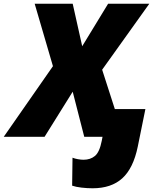

<svg xmlns="http://www.w3.org/2000/svg" viewBox="-79 -734 866 1030"><path d="M308 262 310 112Q322 117 339 120Q356 123 369 123Q406 123 430.5 102.5Q455 82 467 21L471 0H373L311 -242L160 0H-59L205 -379L107 -714H311L362 -486L501 -714H722L469 -360L537 -149H701L660 53Q636 169 577 222.5Q518 276 418 276Q389 276 358.5 272.5Q328 269 308 262Z"/></svg>

Font: Noto Sans Display Black
Style: Italic
Weight: 900
Italic angle: -12°
Designer: Monotype Design team
Foundry: Monotype Imaging Inc.
Version: Version 1.000